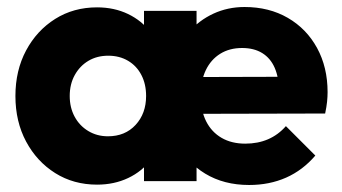

<svg xmlns="http://www.w3.org/2000/svg" viewBox="-20 -517 975 548"><path d="M257 10Q190 10 137.5 -23Q85 -56 54.5 -113Q24 -170 24 -243Q24 -316 54.5 -373Q85 -430 137.5 -463Q190 -496 257 -496Q306 -496 345.5 -477Q385 -458 410 -424.5Q435 -391 438 -348V-138Q435 -95 410.5 -61.5Q386 -28 346 -9Q306 10 257 10ZM288 -128Q337 -128 367 -160.5Q397 -193 397 -243Q397 -277 383.5 -303Q370 -329 345.5 -343.5Q321 -358 289 -358Q257 -358 232.5 -343.5Q208 -329 193.5 -303Q179 -277 179 -243Q179 -210 193 -184Q207 -158 232 -143Q257 -128 288 -128ZM391 0V-131L414 -249L391 -367V-486H541V0ZM691 11Q619 11 565.5 -21.5Q512 -54 483 -112Q454 -170 454 -243Q454 -298 471 -344Q488 -390 518 -424.5Q548 -459 589 -478Q630 -497 678 -497Q748 -497 801.5 -466Q855 -435 885 -380Q915 -325 915 -254Q915 -241 913.5 -226.5Q912 -212 908 -193L489 -192V-297L843 -298L777 -254Q776 -296 764 -323.5Q752 -351 728.5 -365.5Q705 -380 671 -380Q635 -380 608.5 -363.5Q582 -347 567.5 -317Q553 -287 553 -244Q553 -201 568.5 -170.5Q584 -140 612.5 -123.5Q641 -107 680 -107Q716 -107 745 -119.5Q774 -132 796 -157L880 -73Q844 -31 796.5 -10Q749 11 691 11Z"/></svg>

Font: Outfit-Bold
Style: Bold
Weight: 700
Designer: Rodrigo Fuenzalida
Foundry: fragTYPE
Version: Version 1.000